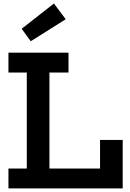

<svg xmlns="http://www.w3.org/2000/svg" viewBox="-20 -1048 722 1068"><path d="M27 -644.5V-755H361V-644.5H255V-110.5H584V0H27V-110.5H129V-644.5ZM662.5 -269.5V0H536.5V-269.5ZM280 -1028.5 345.5 -941 151 -818.5 100.5 -888Z"/></svg>

Font: Hepta Slab ExtraLight SemiBold
Style: Regular
Weight: 600
Version: Version 1.102